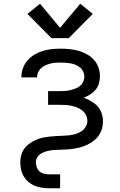

<svg xmlns="http://www.w3.org/2000/svg" viewBox="-20 -797 640 1022"><path d="M241 205Q222 205 202.5 202Q183 199 164.5 191.5Q146 184 131 171Q116 158 106 141Q96 124 92 104.5Q88 85 88 66Q88 49 92 32.5Q96 16 104.5 1.5Q113 -13 126 -24Q139 -35 153.5 -43.5Q168 -52 184 -57.5Q200 -63 216.5 -66Q233 -69 249.5 -70.5Q266 -72 283 -73Q300 -74 316.5 -74.5Q333 -75 350 -77Q367 -79 383 -84Q399 -89 413 -98Q427 -107 436 -122Q445 -137 445 -153Q445 -169 438 -183.5Q431 -198 419 -208Q407 -218 392.5 -224Q378 -230 362.5 -233.5Q347 -237 331.5 -238Q316 -239 300 -239H236V-312H300Q314 -312 328 -313Q342 -314 355.5 -317.5Q369 -321 382.5 -326Q396 -331 406.5 -340Q417 -349 423 -362Q429 -375 429 -389V-390Q429 -403 423 -416Q417 -429 406.5 -437.5Q396 -446 383.5 -451.5Q371 -457 357.5 -459.5Q344 -462 330 -463Q316 -464 303 -464Q289 -464 275 -463Q261 -462 248 -458.5Q235 -455 222 -449.5Q209 -444 199 -434.5Q189 -425 183 -412.5Q177 -400 177 -386Q177 -386 177 -385.5Q177 -385 177 -385H94Q94 -385 94 -386Q94 -387 94 -388Q94 -412 102.5 -435Q111 -458 127 -476Q143 -494 164 -506.5Q185 -519 208 -526Q231 -533 255 -535.5Q279 -538 303 -538Q327 -538 351 -535.5Q375 -533 398 -526.5Q421 -520 442 -508.5Q463 -497 479.5 -479Q496 -461 504 -438Q512 -415 512 -391Q512 -372 506.5 -353Q501 -334 489 -319.5Q477 -305 460.5 -294.5Q444 -284 426 -277Q446 -269 465.5 -258Q485 -247 499.5 -231Q514 -215 521 -194Q528 -173 528 -151Q528 -136 525 -121.5Q522 -107 516 -94Q510 -81 501 -69.5Q492 -58 480.5 -49Q469 -40 456 -32.5Q443 -25 429.5 -20Q416 -15 402 -11.5Q388 -8 373.5 -5.5Q359 -3 344.5 -2Q330 -1 315 -0.5Q300 0 285.5 0.5Q271 1 256.5 2.5Q242 4 228 8Q214 12 201 19Q188 26 179.5 38.5Q171 51 171 66Q171 79 175.5 92.5Q180 106 190 115Q200 124 213.5 127.5Q227 131 241 131H300V205ZM346 -594H254L126 -723L193 -777L300 -649L407 -777L474 -723Z"/></svg>

Font: Iosevka Curly Extended
Style: Regular
Weight: 400
Width: 7
Monospace: yes
Designer: Belleve Invis
Foundry: Belleve Invis
Version: Version 11.1.0; ttfautohint (v1.8.3)